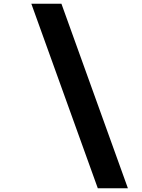

<svg xmlns="http://www.w3.org/2000/svg" viewBox="-20 -880 755 1020"><path d="M146.5 -860H306.4L659.4 120H499.5Z"/></svg>

Font: Hussar
Style: BdSuprExtOblOne
Weight: 700
Foundry: Cannot Into Space Fonts
Version: Version 2.00